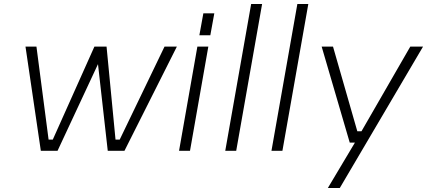

<svg xmlns="http://www.w3.org/2000/svg" viewBox="-20 -757 2144 964"><path d="M605 0H521L472 -435L269 0H185L108 -523H163L224 -56H245L454 -523H515L560 -56H581L806 -523H868Z M981 -580 1001 -690H1056L1036 -580ZM879 0 971 -523H1026L934 0Z M1111 0 1241 -737H1296L1166 0Z M1343 0 1473 -737H1528L1398 0Z M1626 187 1762 -41H1736L1595 -523H1652L1774 -98H1795L2040 -523H2104L1686 187Z"/></svg>

Font: Tomorrow Light
Style: Italic
Weight: 300
Italic angle: -10°
Designer: Tony de Marco, Monica Rizzolli
Foundry: Just in Type
Version: Version 2.002